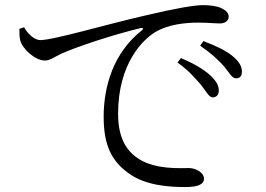

<svg xmlns="http://www.w3.org/2000/svg" viewBox="-20 -727 1040 752"><path d="M812.9 -345.6C827.7 -345.6 837 -355.7 837 -372.4C837.2 -392.2 827.2 -409.4 803.3 -432.2C778.2 -455.3 738.8 -478.6 688.7 -499.5L675.2 -482.2C718.5 -451.4 745.4 -419.5 767.2 -394.6C787.5 -369.3 798.3 -345.8 812.9 -345.6ZM706.5 5.6C751.7 5.6 779 -3.3 779 -27.3C779 -51.6 745.2 -68.7 721.2 -68.7C680.8 -68.7 592.6 -63.1 527.1 -102.3C487 -127 442.5 -172 442.5 -281C442.5 -480.8 542.2 -573.6 587.4 -600.8C637.7 -631.7 707.3 -638.4 755.3 -638.4C792.7 -638.4 822.2 -635.2 841.9 -635.2C863.3 -635.2 875.7 -647.4 875.7 -661C875.7 -675 867.1 -686 845.2 -695.8C829.2 -703.5 800.7 -706.9 774.3 -706.9C740.3 -706.9 662.4 -693.3 547.2 -665.9C382.8 -628 189.7 -570 137.5 -570C115.1 -570 88.2 -594.4 74.5 -620.2L56 -614.1C56.3 -598.9 55.4 -583.7 59.4 -568.4C68.9 -533.7 118.6 -489.9 155.4 -489.9C176.4 -489.9 196.6 -505.6 216.2 -514.8C277 -542.8 418.5 -589.8 530 -616.8C541.6 -619.6 542.6 -613.6 536 -608.4C422.8 -519.3 386 -387.2 386 -269.1C386 -155.6 418.8 -96.1 481.4 -50.1C549.3 1.5 648.8 5.6 706.5 5.6ZM904.5 -420.1C919 -420.1 927.5 -428.9 927.5 -445.8C927.5 -467.5 916.9 -485.9 890.3 -507.8C866.6 -528 827.1 -547 776.6 -566.1L764 -547.9C809 -517.2 833.5 -493.3 856.6 -468.1C877.8 -443.1 888.2 -420.1 904.5 -420.1Z"/></svg>

Font: Source Han Serif TW VF
Style: Regular
Weight: 250
Designer: Ryoko NISHIZUKA 西塚涼子 (kana & ideographs); Frank Grießhammer (Latin, Greek & Cyrillic); Wenlong ZHANG 张文龙 (bopomofo); San
Foundry: Adobe
Version: Version 2.002;hotconv 1.1.0;makeotfexe 2.6.0